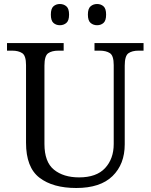

<svg xmlns="http://www.w3.org/2000/svg" viewBox="-20 -929 753 959"><path d="M361 10Q244 10 177 -41.5Q110 -93 110 -216V-604Q110 -651 91 -663.5Q72 -676 41 -676H15V-714H298V-676H272Q239 -676 220.5 -663Q202 -650 202 -601V-210Q202 -120 249.5 -81.5Q297 -43 375 -43Q462 -43 505 -89.5Q548 -136 548 -210V-604Q548 -651 529 -663.5Q510 -676 478 -676H452V-714H697V-676H672Q640 -676 621.5 -663Q603 -650 603 -601V-208Q603 -109 542 -49.5Q481 10 361 10ZM465 -803Q446 -803 432.5 -814.5Q419 -826 419 -856Q419 -886 432.5 -897.5Q446 -909 465 -909Q484 -909 497 -897.5Q510 -886 510 -856Q510 -826 497 -814.5Q484 -803 465 -803ZM279 -803Q260 -803 247 -814.5Q234 -826 234 -856Q234 -886 247 -897.5Q260 -909 279 -909Q298 -909 311.5 -897.5Q325 -886 325 -856Q325 -826 311.5 -814.5Q298 -803 279 -803Z"/></svg>

Font: Noto Serif Hentaigana
Style: Regular
Weight: 400
Designer: Kazuhiro Yamada
Foundry: nipponia
Version: Version 1.000; ttfautohint (v1.8.4.7-5d5b)